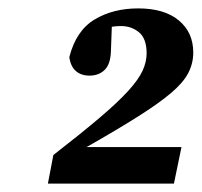

<svg xmlns="http://www.w3.org/2000/svg" viewBox="-20 -855 480 457"><path d="M94 -418 107 -486Q174 -538 217.5 -575Q261 -612 285.5 -639Q310 -666 319.5 -687Q329 -708 329 -728Q329 -763 311 -778Q293 -793 268 -793Q254 -793 239.5 -790Q225 -787 212 -781L247 -814L244 -733Q243 -702 229 -688.5Q215 -675 193 -675Q173 -675 160.5 -686Q148 -697 145 -719Q161 -782 205 -808.5Q249 -835 309 -835Q371 -835 405.5 -806.5Q440 -778 440 -730Q440 -704 428 -681Q416 -658 387 -633.5Q358 -609 309 -578Q260 -547 188 -506L185 -505H412L394 -418Z"/></svg>

Font: Source Serif 4
Style: Bold Italic
Weight: 700
Italic angle: -12°
Designer: Frank Grießhammer
Foundry: Adobe Systems Incorporated
Version: Version 4.004;hotconv 1.0.116;makeotfexe 2.5.65601